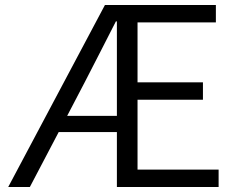

<svg xmlns="http://www.w3.org/2000/svg" viewBox="-20 -752 952 772"><path d="M13 0H100L216 -221H450V0H859V-70H533V-351H796V-421H533V-662H848V-732H402ZM250 -286 321 -422C363 -503 405 -586 446 -666H450V-286Z"/></svg>

Font: Noto Sans JP DemiLight
Style: Regular
Weight: 350
Designer: Ryoko NISHIZUKA 西塚涼子 (kana, bopomofo & ideographs); Paul D. Hunt (Latin, Greek & Cyrillic); Sandoll Communications 산돌커뮤니
Foundry: Adobe
Version: Version 2.004;hotconv 1.0.118;makeotfexe 2.5.65603